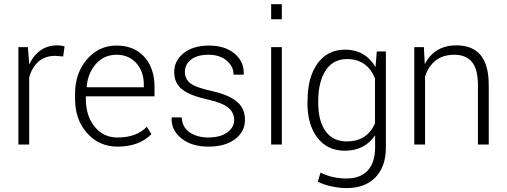

<svg xmlns="http://www.w3.org/2000/svg" viewBox="-20 -706 2476 938"><path d="M122.6 0H69.8V-475.6H116.2L122.6 -396.5V-391.1Q167.5 -484.4 260.7 -484.4Q278.8 -484.4 295.4 -479.5L288.6 -430.2L249.5 -433.1Q201.2 -433.1 168.9 -405.8Q136.7 -378.4 122.6 -328.1Z M682.6 -293Q682.6 -356.4 646 -397.5Q609.4 -438.5 549.3 -438.5Q489.3 -438.5 449.5 -394.5Q409.7 -350.6 403.3 -282.2L404.3 -279.8H682.6ZM554.2 10.3Q464.4 10.3 405.5 -55.7Q346.7 -121.6 346.7 -222.7V-247.1Q346.7 -348.6 404.8 -416Q462.9 -483.4 548.8 -483.4Q634.8 -483.4 684.8 -428.5Q734.9 -373.5 734.9 -280.3V-235.4H399.4V-222.7Q399.4 -140.6 442.1 -87.4Q484.9 -34.2 554.2 -34.2Q647 -34.2 697.3 -86.9L719.7 -50.8Q660.2 10.3 554.2 10.3Z M1001 -34.2V-34.7Q1057.1 -34.7 1090.6 -59.3Q1124 -84 1124 -119.9Q1124 -155.8 1095.5 -179.7Q1066.9 -203.6 997.6 -219.2Q909.7 -238.3 870.4 -268.8Q831.1 -299.3 831.1 -354.5Q831.1 -409.7 877.4 -446.5Q923.8 -483.4 1001.2 -483.4Q1078.6 -483.4 1125.7 -444.3Q1172.9 -405.3 1170.9 -343.8L1169.9 -341.3H1121.1Q1121.1 -381.8 1087.2 -410.2Q1053.2 -438.5 998.3 -438.5Q943.4 -438.5 913.3 -414.8Q883.3 -391.1 883.3 -355.7Q883.3 -320.3 909.4 -299.6Q935.5 -278.8 1015.1 -261.2Q1094.7 -243.7 1135.7 -210.7Q1176.8 -177.7 1176.8 -120.4Q1176.8 -63 1128.7 -26.4Q1080.6 10.3 998.5 10.3Q916.5 10.3 866.2 -30Q815.9 -70.3 818.4 -129.4L819.3 -132.3H867.7Q870.6 -83 907.5 -58.6Q944.3 -34.2 1001 -34.2Z M1356.9 -475.6V0H1304.7V-475.6ZM1356.9 -685.5V-611.8H1304.7V-685.5Z M1666 -463.4Q1764.2 -463.4 1814.5 -378.4L1820.8 -454.6H1865.2V14.6Q1865.2 107.4 1814.5 160.2Q1763.7 212.9 1673.3 212.9Q1638.2 212.9 1599.6 204.6Q1561 196.3 1532.7 181.6L1545.9 137.2Q1603.5 166 1672.4 166Q1741.2 166 1776.9 126.7Q1812.5 87.4 1812.5 14.6V-44.9Q1761.2 30.3 1665 30.3Q1579.6 30.3 1530.8 -33Q1481.9 -96.2 1481.9 -203.6L1482.4 -212.9Q1482.4 -328.1 1531.2 -395.8Q1580.1 -463.4 1666 -463.4ZM1534.7 -212.4V-203.6Q1534.7 -115.7 1570.3 -65.4Q1606 -15.1 1674.3 -15.1Q1772.5 -15.1 1812 -102.5V-323.2Q1772.9 -417.5 1675.3 -417.5Q1607.4 -417.5 1571 -361.8Q1534.7 -306.2 1534.7 -212.4Z M2003.9 -475.6H2050.8L2055.2 -392.6Q2103 -484.4 2209.5 -484.4Q2288.1 -484.4 2327.9 -436.8Q2367.7 -389.2 2367.7 -289.6V0H2314.9V-289.1Q2314.9 -368.7 2285.4 -403.6Q2255.9 -438.5 2199.7 -438.5Q2143.6 -438.5 2108.2 -410.4Q2072.8 -382.3 2056.6 -332V0H2003.9Z"/></svg>

Font: Yantramanav Light
Style: Regular
Weight: 300
Version: Version 1.001;PS 1.0;hotconv 1.0.72;makeotf.lib2.5.5900; ttf